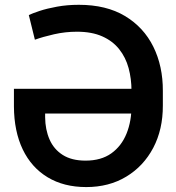

<svg xmlns="http://www.w3.org/2000/svg" viewBox="-20 -757 723 787"><path d="M303.2 -737.3Q415.5 -737.3 492.2 -691.4Q568.8 -645.5 608.4 -565.7Q647.9 -485.8 647.5 -384.3V-324.7Q647.9 -226.6 608.2 -151.1Q568.4 -75.7 497.6 -33Q426.8 9.8 333.5 9.8Q241.7 9.8 175.3 -30.3Q108.9 -70.3 73.2 -144.5Q37.6 -218.8 37.1 -320.8V-393.1H559.6V-291.5H165V-276.4Q165.5 -225.6 183.1 -185.3Q200.7 -145 237.3 -121.8Q273.9 -98.6 330.6 -98.6Q394.5 -98.6 436.3 -128.4Q478 -158.2 498.8 -209.7Q519.5 -261.2 519 -324.7V-384.3Q519 -434.1 507.1 -478Q495.1 -522 468.5 -555.4Q441.9 -588.9 399.2 -607.9Q356.4 -627 295.4 -627Q247.6 -627 201.4 -616.5Q155.3 -606 123 -594.2L98.1 -695.3Q112.3 -702.1 142.3 -712.2Q172.4 -722.2 213.9 -729.7Q255.4 -737.3 303.2 -737.3Z"/></svg>

Font: Inter Cardless Tabular Medium
Style: Regular
Weight: 500
Designer: Rasmus Andersson
Foundry: rsms
Version: Version 4.000;git-4fc901f